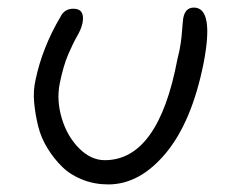

<svg xmlns="http://www.w3.org/2000/svg" viewBox="-20 -492 619 502"><path d="M263.2 -9.8Q227.5 -9.8 196.3 -22Q165 -34.2 143.3 -55.2Q121.6 -76.2 104.5 -103.8Q87.4 -131.3 79.8 -161.9Q72.3 -192.4 69.3 -223.9Q66.4 -255.4 73.2 -284.2Q90.8 -368.2 138.2 -448.2Q148.4 -469.2 171.9 -469.2Q202.6 -469.2 195.8 -432.1Q192.4 -416 181.9 -397.9Q171.4 -379.9 158.4 -349.9Q145.5 -319.8 136.2 -273.9Q127.4 -229.5 141.6 -182.4Q155.8 -135.3 186.8 -104.2Q217.8 -73.2 253.9 -73.2Q394 -73.2 443.8 -336.9Q450.2 -361.8 452.6 -379.6Q455.1 -397.5 456.3 -414.8Q457.5 -432.1 459 -443.8Q463.9 -472.2 486.8 -472.2Q540.5 -472.2 512.2 -326.2Q481.4 -172.9 413.3 -91.3Q345.2 -9.8 263.2 -9.8Z"/></svg>

Font: Shantell Sans Irregular
Style: Italic
Weight: 300
Italic angle: -11.31°
Designer: Stephen Nixon, Anya Danilova, Shantell Martin
Foundry: Arrow Type
Version: Version 1.006;[9816181b4]